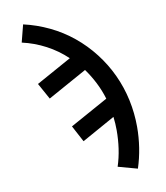

<svg xmlns="http://www.w3.org/2000/svg" viewBox="-84 -598 768 890"><g transform="rotate(-10 300.0 -152.5)"><path d="M493 223 402 198Q415 158 421 116Q427 74 427 31Q427 15 426 -1Q425 -17 423 -33L267 54L226 -23L405 -122Q393 -162 374 -199.5Q355 -237 331 -270L147 -168L105 -244L271 -336Q228 -377 175 -405Q122 -433 64 -446L85 -528Q147 -514 205.5 -486Q264 -458 313.5 -417.5Q363 -377 402.5 -326Q442 -275 469 -217Q496 -159 509.5 -96Q523 -33 523 31Q523 80 515.5 128.5Q508 177 493 223Z"/></g></svg>

Font: Iosevka Medium Extended
Style: Regular
Weight: 500
Width: 7
Monospace: yes
Designer: Belleve Invis
Foundry: Belleve Invis
Version: Version 32.5.0; ttfautohint (v1.8.4)